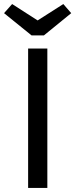

<svg xmlns="http://www.w3.org/2000/svg" viewBox="-39 -929 372 949"><path d="M195 0H100V-689H195ZM178 -754H117L-19 -864L21 -909L147 -828L274 -909L313 -864Z"/></svg>

Font: Trujillo
Style: Regular
Weight: 400
Designer: Fira Sans original fonts by bBox Type GmbH, Carrois Corporate GbR, & Edenspiekermann AG / Changes by Cristiano Sobral
Foundry: Fira Sans original fonts by bBox Type GmbH, Carrois Corporate GbR, & Edenspiekermann AG / Changes by Cristiano Sobral
Version: Version 4.301;October 17, 2021;FontCreator 14.0.0.2814 64-bi